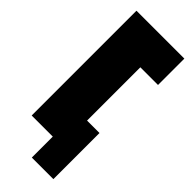

<svg xmlns="http://www.w3.org/2000/svg" viewBox="-272 -733 907 907"><g transform="rotate(45 181.0 -280.0)"><path d="M32 0V-700H352V-524H234V-168H317V140H173V0Z"/></g></svg>

Font: Tektur Condensed ExtraBold
Style: Regular
Weight: 800
Width: 3
Designer: Adam Jagosz
Foundry: Adam Jagosz
Version: Version 1.005;gftools[0.9.30]